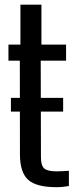

<svg xmlns="http://www.w3.org/2000/svg" viewBox="-20 -790 322 818"><path d="M221 7.5Q135 7.5 100.2 -23.8Q65.5 -55 65 -130.5L64.5 -531.5H16V-600H67V-770H156.5V-600H261.5V-531.5H153.5L154.5 -120Q154.5 -85 168.2 -72.5Q182 -60 222 -60Q237 -60 248 -60.8Q259 -61.5 273.5 -62.5V2.5Q261.5 4.5 248.5 6Q235.5 7.5 221 7.5ZM26.5 -373H249V-314.5H26.5Z"/></svg>

Font: Big Shoulders Text Thin Medium
Style: Regular
Weight: 500
Version: Version 2.002